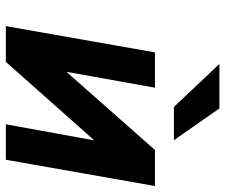

<svg xmlns="http://www.w3.org/2000/svg" viewBox="-77 -695 772 658"><g transform="rotate(90 309.0 -366.0)"><path d="M69.5 0 159.5 -511H280.5L226 -207.5L494 -511H617.5L527.5 0H406L461 -303L192 0ZM346.5 -576 199 -732H351.5L460.5 -576Z"/></g></svg>

Font: Overpass
Style: Bold Italic
Weight: 700
Italic angle: -10°
Designer: Delve Withrington, Dave Bailey, Thomas Jockin
Foundry: Delve Fonts LLC
Version: Version 4.000; ttfautohint (v1.8.3)